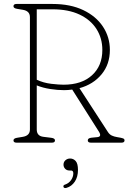

<svg xmlns="http://www.w3.org/2000/svg" viewBox="-20 -720 648 969"><path d="M534.5 -468Q534.5 -395.5 492.5 -344.8Q450.5 -294 381 -275L524.5 -54Q532.5 -41.5 544 -36Q555.5 -30.5 571 -28Q594 -24.5 601.2 -21.5Q608.5 -18.5 608.5 -11.5Q608.5 0 593 0H439Q423 0 423 -11.5Q423 -23 441.5 -25L472 -28Q494.5 -30.5 479.5 -55L344.5 -268Q323.5 -265 303 -265Q270.5 -265 233.5 -270.8Q196.5 -276.5 165.5 -289V-66.5Q165.5 -33.5 199 -29.5L239 -24.5Q257.5 -22 257.5 -11.5Q257.5 0 242 0H63.5Q48 0 48 -11.5Q48 -21.5 65.5 -24.5L95.5 -29.5Q131 -35.5 131 -66.5V-633.5Q131 -664.5 95.5 -670.5L65.5 -675.5Q48 -678.5 48 -688.5Q48 -700 63.5 -700H245Q335.5 -700 400.2 -669Q465 -638 499.8 -585.2Q534.5 -532.5 534.5 -468ZM165.5 -673V-317.5Q200 -301.5 238.8 -297Q277.5 -292.5 300.5 -292.5Q392 -292.5 444.2 -340Q496.5 -387.5 496.5 -468Q496.5 -527 467 -573.5Q437.5 -620 381.5 -646.5Q325.5 -673 245.5 -673ZM330.5 140.5Q317 140.5 308.8 131.8Q300.5 123 300.5 111Q300.5 97.5 310.2 88.8Q320 80 334 80Q350.5 80 362 92.8Q373.5 105.5 373.5 137.5Q373.5 173 357.5 196.8Q341.5 220.5 316 228Q304.5 231.5 300.5 224Q297.5 214.5 308.5 211.5Q327.5 205 338.8 188.8Q350 172.5 350 154.5Q350 140.5 338 140.5Z"/></svg>

Font: Fraunces 72pt SuperSoft Thin
Style: Regular
Weight: 100
Version: Version 1.000;[b76b70a41]